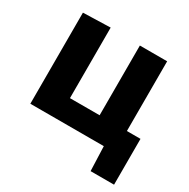

<svg xmlns="http://www.w3.org/2000/svg" viewBox="-146 -640 899 911"><g transform="rotate(30 303.5 -185.0)"><path d="M465 134 460 0H57.5V-499L207 -503.5V-117H369.5V-499H519V-117H593.5V134Z"/></g></svg>

Font: Commissioner
Style: Bold
Weight: 700
Designer: Kostas Bartsokas
Foundry: Kostas Bartsokas
Version: Version 1.000; ttfautohint (v1.8.3)